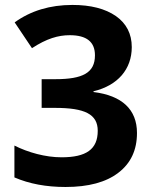

<svg xmlns="http://www.w3.org/2000/svg" viewBox="-20 -744 611 774"><path d="M511.2 -554.2C511.2 -607.4 489.7 -649.4 447.3 -679.2C404.3 -709 345.7 -724.1 272 -724.1C181.6 -724.1 104 -700.7 39.1 -653.8L108.9 -549.8C168 -588.4 214.4 -602.1 261.2 -602.1C329.1 -602.1 362.8 -575.2 362.8 -521C362.8 -450.7 314 -424.8 203.1 -424.8H147.9V-309.1H202.1C321.8 -309.1 374 -283.7 374 -216.8C374 -142.1 327.6 -109.9 228 -109.9C163.1 -109.9 93.3 -129.4 38.1 -157.2V-28.8C98.1 -2.9 166.5 9.8 244.1 9.8C336.4 9.8 407.7 -9.3 457.5 -47.9C507.3 -85.9 532.2 -139.2 532.2 -208C532.2 -302.2 472.2 -358.9 356.9 -373V-376C454.6 -399.4 511.2 -464.8 511.2 -554.2Z"/></svg>

Font: Samim
Style: Bold
Weight: 700
Foundry: DejaVu fonts team - Redesigned by Saber Rastikerdar
Version: Version 4.0.5